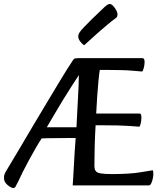

<svg xmlns="http://www.w3.org/2000/svg" viewBox="-40 -931 831 964"><path d="M27 13Q16 13 -2 -2Q-20 -17 -20 -37Q-20 -47 -18 -54Q-16 -61 -7 -76Q21 -122 55.5 -180.5Q90 -239 127 -301.5Q164 -364 200.5 -424.5Q237 -485 268 -536.5Q299 -588 322 -622Q327 -631 331.5 -635Q336 -639 352 -639H676Q686 -639 686 -619Q686 -605 681.5 -588.5Q677 -572 673 -572Q670 -572 625.5 -576Q581 -580 492 -580H461Q458 -562 454.5 -526.5Q451 -491 448 -447Q445 -403 443 -361H661Q670 -361 670 -341Q670 -327 666.5 -311Q663 -295 659 -295Q655 -295 611 -298.5Q567 -302 475 -302H440Q437 -254 435.5 -200Q434 -146 434 -101Q434 -82 440 -73Q446 -64 465 -60.5Q484 -57 522 -57Q614 -57 668 -66.5Q722 -76 726 -76Q730 -76 730 -56Q730 -47 727 -33.5Q724 -20 719 -10Q714 0 707 0H325Q326 -12 327.5 -38.5Q329 -65 331 -99.5Q333 -134 335 -170.5Q337 -207 340 -238H297Q273 -238 246 -237.5Q219 -237 198 -237Q177 -237 169 -236Q157 -218 140.5 -189.5Q124 -161 106.5 -129Q89 -97 74.5 -68Q60 -39 52 -21Q42 -1 38 6Q34 13 27 13ZM195 -292H344Q345 -318 347 -354Q349 -390 351 -428Q353 -466 354.5 -499Q356 -532 356 -554Q341 -531 319.5 -498Q298 -465 275.5 -428Q253 -391 232 -355Q211 -319 195 -292ZM383 -704Q372 -710 362.5 -723Q353 -736 353 -747Q353 -759 360 -769Q365 -777 381.5 -794.5Q398 -812 419 -832.5Q440 -853 458.5 -870.5Q477 -888 484 -895Q494 -904 500 -907.5Q506 -911 511 -911Q519 -911 528 -901.5Q537 -892 543.5 -880Q550 -868 550 -858Q550 -854 548.5 -849Q547 -844 541 -840Q523 -827 498 -806Q473 -785 448 -763Q423 -741 405.5 -724.5Q388 -708 383 -704Z"/></svg>

Font: BriemHand
Style: Regular
Weight: 400
Designer: Gunnlaugur SE Briem, Eben Sorkin
Foundry: Sorkin Type
Version: Version 1.001; ttfautohint (v1.8.4.7-5d5b)